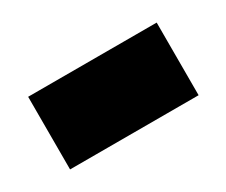

<svg xmlns="http://www.w3.org/2000/svg" viewBox="-44 -442 410 348"><g transform="rotate(-30 161.5 -268.0)"><path d="M27 -192H296V-344H27Z"/></g></svg>

Font: Noto Sans Hebrew Condensed Black
Style: Regular
Weight: 900
Width: 3
Designer: Monotype Design Team
Foundry: Monotype Imaging Inc.
Version: Version 2.004